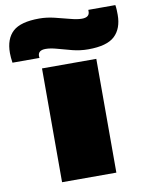

<svg xmlns="http://www.w3.org/2000/svg" viewBox="-160 -846 708 909"><g transform="rotate(-10 194.0 -391.0)"><path d="M64 0V-547H325V0ZM-69 -598Q-71 -611 -72 -623Q-73 -635 -73 -645Q-73 -713 -35.5 -747.5Q2 -782 92 -782Q127 -782 164.5 -773Q202 -764 235.5 -755Q269 -746 291 -746Q328 -746 328 -774Q328 -779 328 -782H458Q460 -770 460.5 -758Q461 -746 461 -735Q461 -669 423.5 -633.5Q386 -598 296 -598Q257 -598 220 -607.5Q183 -617 151.5 -626Q120 -635 97 -635Q60 -635 60 -607Q60 -601 61 -598Z"/></g></svg>

Font: Georama ExtraExtended ExtraBold
Style: Regular
Weight: 800
Width: 8
Designer: Jean-Baptiste Levee
Foundry: Production Type
Version: Version 1.000